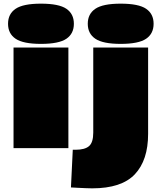

<svg xmlns="http://www.w3.org/2000/svg" viewBox="-20 -810 884 1050"><path d="M204 -570Q107 -570 65.5 -598Q24 -626 24 -680Q24 -734 65.5 -762Q107 -790 204 -790Q302 -790 343 -762Q384 -734 384 -680Q384 -626 343 -598Q302 -570 204 -570ZM54 0V-550H354V0ZM640 -570Q543 -570 501.5 -598Q460 -626 460 -680Q460 -734 501.5 -762Q543 -790 640 -790Q738 -790 779 -762Q820 -734 820 -680Q820 -626 779 -598Q738 -570 640 -570ZM790 -550V-78Q790 66 717.5 143Q645 220 484 220Q469 220 447.5 219Q426 218 404.5 217Q383 216 368 215L378 9H393Q444 9 467 -11Q490 -31 490 -85V-550Z"/></svg>

Font: Georama ExtraExtended Black
Style: Regular
Weight: 900
Width: 8
Designer: Jean-Baptiste Levee
Foundry: Production Type
Version: Version 1.000